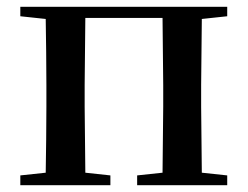

<svg xmlns="http://www.w3.org/2000/svg" viewBox="-20 -547 732 567"><path d="M40 -499 115 -491C116 -435 117 -351 117 -296V-232C117 -177 116 -93 115 -37L40 -29V0H306V-29L232 -37L230 -232V-296L232 -494H460L462 -296V-232L460 -37L385 -29V0H651V-29L576 -37L574 -232V-296L576 -491L651 -499V-527H40Z"/></svg>

Font: Noto Serif CJK JP SemiBold
Style: Regular
Weight: 600
Designer: Ryoko NISHIZUKA 西塚涼子 (kana & ideographs); Frank Grießhammer (Latin, Greek & Cyrillic); Wenlong ZHANG 张文龙 (bopomofo); San
Foundry: Adobe
Version: Version 2.001;hotconv 1.1.0;makeotfexe 2.6.0